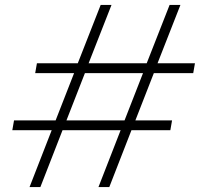

<svg xmlns="http://www.w3.org/2000/svg" viewBox="-20 -760 817 780"><path d="M30 -231H190L100 0H144L234 -231H470L380 0H424L514 -231H672L679 -271H530L605 -463H765L772 -503H620L713 -740H669L576 -503H340L433 -740H389L296 -503H130L123 -463H281L206 -271H37ZM250 -271 325 -463H561L486 -271Z"/></svg>

Font: Momo Neue ExtLt
Style: Italic
Weight: 200
Italic angle: -10°
Designer: Ninad Kale (Devanagari), Jonny Pinhorn (Latin)
Foundry: Indian Type Foundry
Version: 4.004